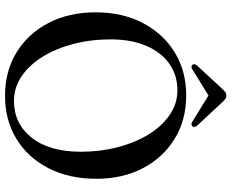

<svg xmlns="http://www.w3.org/2000/svg" viewBox="-98 -810 920 763"><g transform="rotate(90 361.5 -429.0)"><path d="M359.5 -709.5Q457.5 -709.5 532.2 -663.5Q607 -617.5 649 -537Q691 -456.5 691 -352.5Q691 -244 649 -162.2Q607 -80.5 532.8 -35Q458.5 10.5 361 10.5Q263.5 10.5 188.8 -35.2Q114 -81 71.8 -162Q29.5 -243 29.5 -349Q29.5 -456 72 -537.2Q114.5 -618.5 189 -664Q263.5 -709.5 359.5 -709.5ZM583.5 -291Q583.5 -368 565.5 -437.2Q547.5 -506.5 514.8 -559.8Q482 -613 437.2 -643.8Q392.5 -674.5 339.5 -674.5Q279.5 -674.5 234 -642.5Q188.5 -610.5 162.8 -551Q137 -491.5 137 -409Q137 -331 155 -261.8Q173 -192.5 205.8 -139.2Q238.5 -86 283.5 -55.5Q328.5 -25 382 -25Q471.5 -25 527.5 -95.2Q583.5 -165.5 583.5 -291ZM259.5 -736Q246.5 -726.5 239 -733Q236 -735.5 235.8 -740.8Q235.5 -746 240.5 -752L332.5 -851.5Q340 -859.5 345.8 -864.2Q351.5 -869 360 -869Q368.5 -869 374.5 -864.2Q380.5 -859.5 388 -851.5L480.5 -752Q485.5 -746 485 -740.8Q484.5 -735.5 481.5 -733Q474 -726.5 460.5 -736L360 -798Z"/></g></svg>

Font: Fraunces 144pt S050
Style: Regular
Weight: 400
Version: Version 1.000; ttfautohint (v1.8.3)